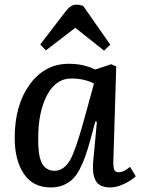

<svg xmlns="http://www.w3.org/2000/svg" viewBox="-20 -800 616 834"><path d="M459 -606 432.1 -580.1 307.1 -679.2 179.2 -581.1 154.8 -606.9 263.2 -748Q286.6 -779.8 310.1 -779.8Q326.2 -779.8 340.8 -774.9ZM472.2 -95.2Q472.2 -70.8 476.8 -61.3Q481.4 -51.8 497.1 -51.8Q517.1 -51.8 544.9 -75.2L569.8 -34.2Q550.8 -16.1 518.8 -1Q486.8 14.2 458 14.2Q435.1 14.2 419.4 6.8Q403.8 -0.5 396 -14.6Q388.2 -28.8 385.5 -46.4Q382.8 -64 383.8 -86.9L400.9 -271L394 -272L372.1 -190.9Q360.4 -148.4 349.9 -119.1Q339.4 -89.8 325 -62.7Q310.5 -35.6 293.5 -20Q276.4 -4.4 253.2 4.9Q230 14.2 200.2 14.2Q123.5 14.2 83.7 -44.7Q43.9 -103.5 43.9 -201.2Q43.9 -343.3 109.1 -433.1Q174.3 -522.9 278.8 -522.9Q344.2 -522.9 393.1 -498L462.9 -521L484.9 -511.2ZM215.8 -58.1Q257.8 -58.1 285.2 -106Q307.1 -145 339.8 -261.2Q343.3 -273.9 350.6 -300.8Q353.5 -311 355 -315.9L388.2 -437Q346.7 -459 289.1 -459Q223.1 -459 184.6 -387Q146 -314.9 146 -200.2Q146 -184.6 146.2 -174.6Q146.5 -164.6 147.9 -148.2Q149.4 -131.8 151.9 -120.8Q154.3 -109.9 159.4 -96.9Q164.6 -84 171.9 -76.4Q179.2 -68.8 190.4 -63.5Q201.7 -58.1 215.8 -58.1Z"/></svg>

Font: Literata Book Medium
Style: Italic
Weight: 500
Italic angle: -3°
Designer: Latin by Veronika Burian and Jose Scaglione. Greek by Irene Vlachou. Cyrillic by Vera Evstafieva
Foundry: TypeTogether
Version: Version 1.003;PS 001.003;hotconv 1.0.88;makeotf.lib2.5.64775